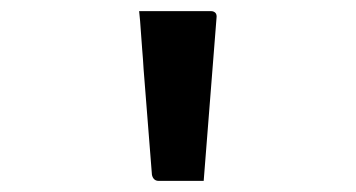

<svg xmlns="http://www.w3.org/2000/svg" viewBox="-20 -770 640 345"><path d="M346 -445Q326 -445 306 -445Q286 -445 265 -445Q260 -445 257 -448Q254 -451 253 -456L238 -646Q237 -664 235.5 -681Q234 -698 233 -715Q232 -732 230 -750Q266 -750 298 -750Q330 -750 359 -750Q364 -750 367 -747Q370 -744 369 -737Z"/></svg>

Font: Rec Mono Linear
Style: Regular
Weight: 400
Monospace: yes
Version: Version 1.085; ttfautohint (v1.8.4.7-5d5b)